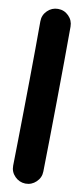

<svg xmlns="http://www.w3.org/2000/svg" viewBox="-96 -822 401 930"><g transform="rotate(10 104.0 -356.5)"><path d="M110.8 -786.6Q141.6 -786.6 163.3 -764.9Q185.1 -743.2 185.1 -712.4Q185.1 -635.3 184.3 -540Q183.6 -444.8 182.4 -345.7Q181.2 -246.6 179.9 -156.2Q178.7 -65.9 177.2 1.5Q176.8 31.7 154.3 53.2Q131.8 74.7 101.1 74.2Q70.8 73.2 49.3 51.3Q27.8 29.3 28.3 -1.5Q29.3 -55.2 30.5 -124Q31.7 -192.9 32.7 -270Q33.7 -347.2 34.7 -425.8Q35.6 -504.4 36.1 -577.9Q36.6 -651.4 36.6 -712.4Q36.6 -743.2 58.6 -764.9Q80.6 -786.6 110.8 -786.6Z"/></g></svg>

Font: Mikhak ExtraBold
Style: Regular
Weight: 800
Designer: Amin Abedi
Version: Version 3.3